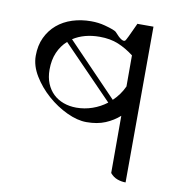

<svg xmlns="http://www.w3.org/2000/svg" viewBox="-81 -792 842 876"><g transform="rotate(10 340.0 -353.5)"><path d="M558 8Q538 8 519 1Q500 -6 486 -23V-288Q458 -263 421 -247.5Q384 -232 334 -232Q292 -232 243 -255Q194 -278 152 -315Q110 -352 82 -398Q54 -444 54 -490Q54 -538 71.5 -575Q89 -612 119 -637.5Q149 -663 189.5 -676Q230 -689 276 -689Q310 -689 340 -681Q389 -668 396 -659Q431 -619 444 -629Q448 -631 486 -715L484 -714H560ZM277 -289Q315 -289 351 -301.5Q387 -314 417 -337L184 -577Q157 -553 142 -518.5Q127 -484 127 -439Q127 -403 138.5 -375Q150 -347 170 -328Q190 -309 217.5 -299Q245 -289 277 -289ZM486 -568Q451 -595 413.5 -610.5Q376 -626 327 -626Q255 -626 204 -593L435 -353Q451 -368 464 -386Q477 -404 486 -424Z"/></g></svg>

Font: lsinhala25
Style: Book
Weight: 400
Designer: Jelle Bosma - Monotype Design Team
Foundry: Monotype Imaging Inc.
Version: Version 2.003